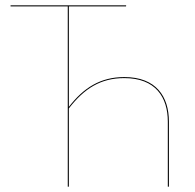

<svg xmlns="http://www.w3.org/2000/svg" viewBox="-20 -700 732 720"><path d="M446.1 -411C356.9 -411 293.5 -370.9 238.2 -299.1V-676.1H452.7L453.1 -680.1H19.6V-676.1H234.1V0H238.2V-293.4C295.8 -368 357.3 -407.1 446 -407.1C563.4 -407.1 609.3 -335.7 609.3 -243.8V0H613.4V-243.9C613.4 -338.2 565.4 -411 446.1 -411Z"/></svg>

Font: Fira Sans Four
Style: Regular
Weight: 100
Designer: Carrois Corporate & Edenspiekermann AG
Foundry: Carrois Corporate GbR & Edenspiekermann AG
Version: Version 4.203;PS 004.203;hotconv 1.0.88;makeotf.lib2.5.64775